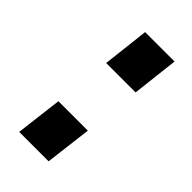

<svg xmlns="http://www.w3.org/2000/svg" viewBox="-153 -494 540 540"><g transform="rotate(45 117.0 -224.5)"><path d="M88 -449H205L189 -310H72ZM53 -139H170L153 0H36Z"/></g></svg>

Font: Zilla Slab SemiBold
Style: Regular
Weight: 600
Designer: Typotheque.com
Foundry: Typotheque type foundry
Version: Version 1.0; 2017